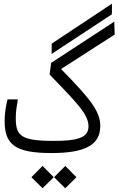

<svg xmlns="http://www.w3.org/2000/svg" viewBox="-20 -821 637 1033"><path d="M257.3 2.4C431.2 2.4 519.5 -37.6 519.5 -142.6C519.5 -217.8 474.6 -280.8 308.6 -449.7L597.2 -635.3L594.7 -704.6L255.4 -482.9L246.6 -420.4C395 -266.6 456.1 -205.6 456.1 -141.1C456.1 -76.7 388.7 -63 268.6 -63C91.8 -63 64.9 -90.8 64.9 -185.1C64.9 -216.8 68.8 -244.6 76.2 -286.1H20.5C9.8 -243.2 4.9 -206.1 4.9 -169.9C4.9 -42 63 2.4 257.3 2.4ZM257.8 -530.8 582 -744.1 582.5 -801.3 258.3 -586.4ZM209 191.9 269 132.3 209 71.8 148.9 132.3ZM331.1 191.9 391.1 132.3 331.1 71.8 271 132.3Z"/></svg>

Font: Cascadia Code PL Light
Style: Regular
Weight: 300
Monospace: yes
Designer: Aaron Bell
Foundry: Saja Typeworks
Version: Version 2404.023